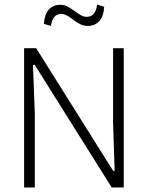

<svg xmlns="http://www.w3.org/2000/svg" viewBox="-20 -824 650 844"><path d="M173 -719Q175 -759 194 -781Q213 -803 246 -803Q263 -803 276.5 -795.5Q290 -788 310 -774Q328 -761 338.5 -755.5Q349 -750 361 -750Q400 -750 407 -804L438 -794Q436 -754 417 -732Q398 -710 365 -710Q348 -710 333 -717.5Q318 -725 299 -739Q269 -763 250 -763Q211 -763 204 -710ZM86 -612H139L478 -72L484 -74L477 -288V-612H524V0H471L132 -540L125 -538L133 -324V0H86Z"/></svg>

Font: Athiti Light
Style: Regular
Weight: 300
Designer: CadsonDemak Team
Foundry: CadsonDemak
Version: Version 1.032